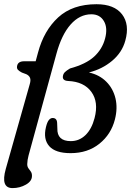

<svg xmlns="http://www.w3.org/2000/svg" viewBox="-28 -734 638 934"><path d="M0 88 117 -325.5Q122.5 -344.5 118 -355.5Q113.5 -366.5 100 -373L78.5 -381Q66 -387.5 59.5 -394.2Q53 -401 55 -412Q58.5 -436 90 -436H145.5L157 -478.5Q185.5 -585.5 255.2 -649.5Q325 -713.5 441.5 -713.5Q528 -713.5 565.8 -664.2Q603.5 -615 581.5 -536Q566 -479 517.5 -438.2Q469 -397.5 404.5 -381.5Q456 -370 489.2 -336.5Q522.5 -303 533.8 -255.2Q545 -207.5 531 -153Q512.5 -80.5 455.5 -34.8Q398.5 11 315.5 11Q241.5 11 211.5 -23Q181.5 -57 195.5 -115.5Q201.5 -140.5 209.8 -150.2Q218 -160 228 -160Q249.5 -160 250 -134.5L251 -109.5Q249 -47.5 316.5 -47.5Q357.5 -47.5 387.8 -76.8Q418 -106 432 -159.5Q452.5 -237.5 416.5 -287Q380.5 -336.5 304 -340Q273 -341.5 278.5 -366Q280.5 -376 287.8 -383.2Q295 -390.5 312.5 -401Q390 -422 429.8 -458.5Q469.5 -495 483 -546Q497 -598 477.5 -631.2Q458 -664.5 416.5 -664.5Q359.5 -664.5 315.5 -614.8Q271.5 -565 246.5 -472.5L111 22Q105 44 104.5 64.5Q104.5 76.5 110.2 84.5Q116 92.5 121.8 100.5Q127.5 108.5 127.5 121Q128 147 98.2 164Q68.5 181 33 181Q-26 181 0 88Z"/></svg>

Font: Fraunces 72pt SuperSoft
Style: Italic
Weight: 400
Italic angle: -16°
Version: Version 1.000;[b76b70a41]